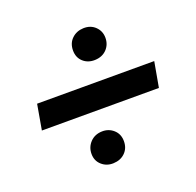

<svg xmlns="http://www.w3.org/2000/svg" viewBox="-99 -705 757 740"><g transform="rotate(-20 279.5 -335.5)"><path d="M509.8 -284.2H29.8L47.9 -387.7H528.3ZM248 -532.7Q248 -562.5 267.1 -580.8Q286.1 -599.1 314.5 -600.1Q344.2 -601.1 363.3 -582.5Q382.3 -564 382.3 -536.6Q382.3 -508.8 364 -489.7Q345.7 -470.7 315.4 -469.7Q286.6 -468.8 267.3 -486.3Q248 -503.9 248 -532.7ZM178.7 -133.8Q178.7 -161.6 197.3 -181.2Q215.8 -200.7 245.6 -201.7Q273.4 -202.6 293.2 -184.8Q313 -167 313 -137.7Q313 -108.9 294.4 -90.6Q275.9 -72.3 246.1 -71.3Q218.3 -70.3 198.5 -87.9Q178.7 -105.5 178.7 -133.8Z"/></g></svg>

Font: Roboto Medium
Style: Italic
Weight: 500
Italic angle: -12°
Designer: Google
Version: Version 2.134; 2016